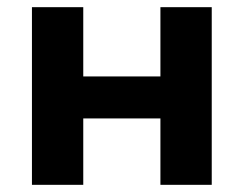

<svg xmlns="http://www.w3.org/2000/svg" viewBox="-20 -515 678 535"><path d="M69 -495H212V-302H427V-495H570V0H427V-185H212V0H69Z"/></svg>

Font: Montserrat Ace
Style: Bold
Weight: 700
Designer: Julieta Ulanovsky
Foundry: Julieta Ulanovsky
Version: Version 1